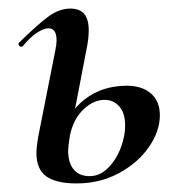

<svg xmlns="http://www.w3.org/2000/svg" viewBox="-20 -415 428 448"><path d="M65 -58Q65 -73 70 -100L109 -297Q112 -311 112 -321Q112 -349 93 -349Q82 -349 66 -338.5Q50 -328 33 -307Q32 -306 30 -306Q26 -306 24 -309.5Q22 -313 25 -316Q70 -360 94.5 -377.5Q119 -395 144 -395Q166 -395 176.5 -382.5Q187 -370 187 -344Q187 -326 183 -306L143 -98Q139 -72 139 -64Q139 -35 152 -19.5Q165 -4 189 -4Q213 -4 232 -23Q251 -42 261.5 -69.5Q272 -97 272 -122Q272 -151 258.5 -166.5Q245 -182 224 -182Q198 -182 174.5 -159.5Q151 -137 143 -98L128 -99Q137 -152 178 -183.5Q219 -215 276 -215Q311 -215 332 -197Q353 -179 353 -146Q353 -109 327.5 -72Q302 -35 257.5 -11Q213 13 159 13Q111 13 88 -3.5Q65 -20 65 -58Z"/></svg>

Font: Cormorant Infant SemiBold
Style: Italic
Weight: 600
Italic angle: -10°
Designer: Christian Thalmann (Catharsis Fonts)
Foundry: Catharsis Fonts
Version: Version 4.000